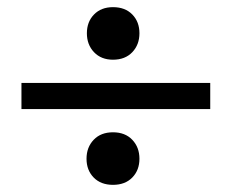

<svg xmlns="http://www.w3.org/2000/svg" viewBox="-20 -581 648 537"><path d="M223 -488Q223 -520 243 -540.5Q263 -561 296 -561Q330 -561 350 -540.5Q370 -520 370 -488Q370 -456 350 -435Q330 -414 296 -414Q263 -414 243 -435Q223 -456 223 -488ZM40 -349H568V-276H40ZM222 -137Q222 -169 242 -190Q262 -211 296 -211Q330 -211 350 -190Q370 -169 370 -137Q370 -105 350 -84.5Q330 -64 296 -64Q262 -64 242 -84.5Q222 -105 222 -137Z"/></svg>

Font: Trirong
Style: Bold
Weight: 700
Designer: Katatrad Team
Foundry: CadsonDemak
Version: Version 1.001